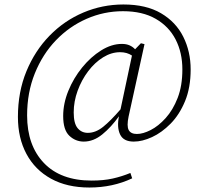

<svg xmlns="http://www.w3.org/2000/svg" viewBox="-20 -682 899 857"><path d="M309 -180Q309 -131 326.5 -110Q344 -89 372 -89Q407 -89 440.5 -116Q474 -143 518 -194L569 -434Q547 -449 516 -449Q477 -449 440 -426Q403 -403 373.5 -364Q344 -325 326.5 -277Q309 -229 309 -180ZM577 -50Q531 -50 516 -82Q501 -114 511 -163Q476 -114 436.5 -82Q397 -50 354 -50Q317 -50 289.5 -76Q262 -102 262 -164Q262 -220 285 -276.5Q308 -333 346.5 -380.5Q385 -428 431.5 -457Q478 -486 524 -486Q544 -486 558.5 -479.5Q573 -473 583 -462L609 -489L625 -485L554 -162Q545 -119 554.5 -101.5Q564 -84 591 -84Q618 -84 652.5 -101.5Q687 -119 719.5 -155Q752 -191 773 -245Q794 -299 794 -372Q794 -447 764 -505.5Q734 -564 675 -598Q616 -632 529 -632Q444 -632 366.5 -598Q289 -564 229.5 -502Q170 -440 135.5 -354.5Q101 -269 101 -167Q101 -33 176 45.5Q251 124 389 124Q442 124 482.5 115Q523 106 562 90L570 114Q483 155 379 155Q279 155 207.5 115.5Q136 76 98 5Q60 -66 60 -160Q60 -272 98 -364Q136 -456 201.5 -523Q267 -590 352 -626Q437 -662 531 -662Q632 -662 698.5 -623Q765 -584 798 -518Q831 -452 831 -372Q831 -291 806 -230.5Q781 -170 741.5 -130Q702 -90 658.5 -70Q615 -50 577 -50Z"/></svg>

Font: Source Serif 4 SmText Light
Style: Italic
Weight: 300
Italic angle: -12°
Designer: Frank Grießhammer
Foundry: Adobe
Version: Version 4.005;hotconv 1.1.0;makeotfexe 2.6.0